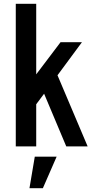

<svg xmlns="http://www.w3.org/2000/svg" viewBox="-20 -770 481 1010"><path d="M328.5 0 212 -277 161.5 -209.5V-367L298.5 -548H411L282.5 -374L441 0ZM63 0V-750H170.5V0ZM135 220 163 54H278L205.5 220Z"/></svg>

Font: Mohave SemiBold
Style: Regular
Weight: 600
Designer: Gumpita Rahayu
Foundry: Tokotype
Version: Version 2.003